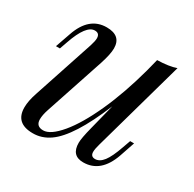

<svg xmlns="http://www.w3.org/2000/svg" viewBox="-125 -661 817 808"><g transform="rotate(30 283.5 -257.0)"><path d="M372.1 14.2Q314.9 14.2 314.9 -47.9Q314.9 -70.3 329.1 -126L360.8 -251.5Q283.2 -63.5 208 -11.7Q169.9 14.6 127 14.2Q42.5 14.2 42.5 -63Q42.5 -94.2 57.1 -137.2L153.8 -429.2Q161.6 -453.6 161.6 -466.8Q161.6 -491.2 138.2 -491.2Q96.2 -491.2 61 -389.2L47.9 -352.1H28.8L54.2 -424.8Q89.4 -527.8 174.8 -527.8Q245.1 -527.8 245.1 -465.8Q245.1 -438.5 229 -388.2L133.8 -102.1Q124 -72.8 124 -52.2Q124 -18.1 158.9 -18.1Q193.8 -18.1 240.5 -73.7Q287.1 -129.4 332.3 -229Q377.4 -328.6 411.6 -454.6L426.8 -514.2Q483.9 -515.6 518.1 -527.8L394 -85Q386.7 -59.6 386.7 -45.9Q386.7 -22.9 408.4 -22.9Q430.2 -22.9 448.5 -46.6Q466.8 -70.3 485.8 -125L499 -162.1H518.1L493.2 -88.9Q457 14.2 372.1 14.2Z"/></g></svg>

Font: PlayfairDisplay-Italic
Style: Italic
Weight: 400
Italic angle: -14°
Designer: Claus Eggers Sørensen
Foundry: Claus Eggers Sørensen
Version: Version 1.002;PS 001.002;hotconv 1.0.70;makeotf.lib2.5.58329